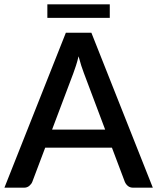

<svg xmlns="http://www.w3.org/2000/svg" viewBox="-22 -872 730 892"><path d="M466.5 -270 367.5 -533Q355.5 -563.5 343 -610.5Q337.5 -587 331 -567.2Q324.5 -547.5 319 -532.5L220 -270ZM688 0H597.5Q582 0 572.5 -7.8Q563 -15.5 558 -27L498 -186H188L128 -27Q124 -17 114 -8.5Q104 0 89 0H-1.5L284 -720H402.5ZM198 -852H488V-789H198Z"/></svg>

Font: Lato 2
Style: Regular
Weight: 600
Designer: Lukasz Dziedzic with Adam Twardoch and Botio Nikoltchev
Foundry: tyPoland Lukasz Dziedzic
Version: Version 2.015; 2015-08-06; http://www.latofonts.com/